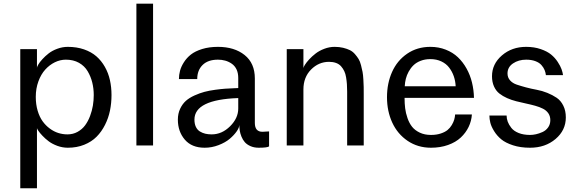

<svg xmlns="http://www.w3.org/2000/svg" viewBox="-20 -788 3123 1040"><path d="M89.8 231.9V-522H180.2V-420.9Q180.2 -425.8 187.5 -438.5Q194.8 -451.2 209.7 -467.5Q224.6 -483.9 243.7 -498.8Q262.7 -513.7 290.5 -523.9Q318.4 -534.2 347.2 -534.2Q395.5 -534.2 435.1 -520.5Q474.6 -506.8 502 -482.9Q529.3 -459 548.1 -425.8Q566.9 -392.6 575.4 -354.2Q584 -315.9 584 -272.9Q584 -229.5 575.7 -189Q567.4 -148.4 548.8 -111.6Q530.3 -74.7 503.2 -47.4Q476.1 -20 436 -3.9Q396 12.2 347.2 12.2Q318.4 12.2 290.5 2Q262.7 -8.3 243.7 -22.7Q224.6 -37.1 209.7 -53Q194.8 -68.8 187.5 -79.8Q180.2 -90.8 180.2 -94.2V231.9ZM173.8 -263.2Q173.8 -222.7 183.8 -188.7Q193.8 -154.8 210.7 -131.3Q227.5 -107.9 249.8 -91.6Q272 -75.2 296.1 -67.6Q320.3 -60.1 345.2 -60.1Q375.5 -60.1 400.1 -73.7Q424.8 -87.4 440.9 -109.1Q457 -130.9 467.8 -159.4Q478.5 -188 483.2 -216.3Q487.8 -244.6 487.8 -272.9Q487.8 -308.6 479.7 -341.1Q471.7 -373.5 454.8 -402.1Q438 -430.7 407.7 -447.8Q377.4 -464.8 336.9 -464.8Q306.2 -464.8 277.1 -450.7Q248 -436.5 225.1 -411.1Q202.1 -385.7 188 -347.2Q173.8 -308.6 173.8 -263.2Z M718.8 0V-768.1H809.1V0Z M943.4 -140.1Q943.4 -172.4 955.6 -198.5Q967.8 -224.6 986.6 -241.5Q1005.4 -258.3 1033.7 -271Q1062 -283.7 1087.6 -290.5Q1113.3 -297.4 1146.5 -301.8Q1179.7 -306.2 1200.9 -307.6Q1222.2 -309.1 1249 -310.1Q1264.2 -310.5 1270.5 -311V-362.8Q1270.5 -364.3 1270.5 -365.7Q1270.5 -391.6 1261.7 -411.1Q1252 -431.6 1235.1 -443.1Q1218.3 -454.6 1199.7 -459.7Q1181.2 -464.8 1160.6 -464.8Q1106.4 -464.8 1077.4 -436Q1048.3 -407.2 1048.3 -359.9H949.2Q949.2 -382.3 955.1 -404.5Q960.9 -426.8 976.1 -450.7Q991.2 -474.6 1014.2 -492.7Q1037.1 -510.7 1075 -522.5Q1112.8 -534.2 1160.6 -534.2Q1249.5 -534.2 1304.9 -490Q1360.4 -445.8 1360.4 -362.8V-122.1Q1360.4 -74.2 1401.4 -74.2L1437.5 -76.2V4.9Q1428.2 12.2 1381.3 12.2Q1356 12.2 1336.4 3.4Q1316.9 -5.4 1305.9 -18.1Q1294.9 -30.8 1287.8 -48.3Q1280.8 -65.9 1278.6 -81.1Q1276.4 -96.2 1276.4 -111.8Q1276.4 -97.2 1262.2 -76.7Q1248 -56.2 1224.4 -36.1Q1200.7 -16.1 1164.1 -2Q1127.4 12.2 1088.4 12.2Q1018.6 12.2 981 -31.7Q943.4 -75.7 943.4 -140.1ZM1033.2 -140.1Q1033.2 -117.2 1041 -100.8Q1048.8 -84.5 1062.7 -75.9Q1076.7 -67.4 1092.3 -63.7Q1107.9 -60.1 1126.5 -60.1Q1182.1 -60.1 1226.3 -104Q1270.5 -147.9 1270.5 -200.2V-256.8Q1033.2 -248.5 1033.2 -140.1Z M1533.2 0V-522H1623.5V-418.9Q1623.5 -423.8 1631.3 -436.5Q1639.2 -449.2 1654.5 -466.1Q1669.9 -482.9 1689.5 -498Q1709 -513.2 1736.6 -523.7Q1764.2 -534.2 1792.5 -534.2Q1817.9 -534.2 1838.9 -529.1Q1859.9 -523.9 1875.2 -516.4Q1890.6 -508.8 1902.6 -494.9Q1914.6 -481 1922.4 -468.3Q1930.2 -455.6 1935.5 -434.8Q1940.9 -414.1 1943.8 -398.7Q1946.8 -383.3 1948.2 -357.9Q1949.7 -332.5 1950 -316.9Q1950.2 -301.3 1950.2 -273.9V0H1860.4V-292Q1860.4 -314.9 1859.1 -332Q1857.9 -349.1 1854.7 -368.9Q1851.6 -388.7 1844.7 -402.8Q1837.9 -417 1827.4 -429Q1816.9 -440.9 1800.3 -447Q1783.7 -453.1 1762.2 -453.1Q1706.5 -453.1 1665 -411.4Q1623.5 -369.6 1623.5 -303.2V0Z M2076.2 -261.2Q2076.2 -336.9 2103.8 -398.4Q2131.3 -460 2185.5 -497.1Q2239.7 -534.2 2311 -534.2Q2356 -534.2 2394.5 -519Q2433.1 -503.9 2460.4 -477.8Q2487.8 -451.7 2507.3 -416.5Q2526.9 -381.3 2536.6 -341.1Q2546.4 -300.8 2547.4 -257.8H2171.4Q2171.4 -227.5 2174.6 -201.7Q2177.7 -175.8 2187.3 -148.2Q2196.8 -120.6 2212.2 -101.3Q2227.5 -82 2253.7 -69.6Q2279.8 -57.1 2314.5 -57.1Q2343.8 -57.1 2366.9 -64.7Q2390.1 -72.3 2404.1 -83.7Q2418 -95.2 2427.2 -110.8Q2436.5 -126.5 2440.4 -140.1Q2444.3 -153.8 2445.3 -168H2536.1Q2533.7 -132.3 2518.3 -100.3Q2502.9 -68.4 2475.8 -43Q2448.7 -17.6 2407 -2.7Q2365.2 12.2 2314.5 12.2Q2243.2 12.2 2188.2 -24.9Q2133.3 -62 2104.7 -124Q2076.2 -186 2076.2 -261.2ZM2172.4 -320.8H2448.2Q2446.8 -349.6 2438 -375Q2429.2 -400.4 2413.1 -421.6Q2397 -442.9 2370.8 -455.3Q2344.7 -467.8 2311 -467.8Q2282.2 -467.8 2258.8 -458.7Q2235.4 -449.7 2220 -434.8Q2204.6 -419.9 2193.8 -400.4Q2183.1 -380.9 2178.2 -361.1Q2173.3 -341.3 2172.4 -320.8Z M2630.9 -162.1H2724.1Q2724.1 -145.5 2730.2 -128.9Q2736.3 -112.3 2749.8 -95.2Q2763.2 -78.1 2789.3 -67.6Q2815.4 -57.1 2851.1 -57.1Q2866.2 -57.1 2883.1 -60.8Q2899.9 -64.5 2918.5 -72.8Q2937 -81.1 2949 -97.9Q2960.9 -114.7 2960.9 -137.2Q2960.9 -158.7 2950.2 -174.3Q2939.5 -189.9 2921.1 -199.2Q2902.8 -208.5 2879.2 -215.1Q2855.5 -221.7 2829.1 -227.3Q2802.7 -232.9 2776.6 -239.5Q2750.5 -246.1 2726.8 -256.6Q2703.1 -267.1 2684.8 -281.5Q2666.5 -295.9 2655.8 -319.8Q2645 -343.8 2645 -375Q2645 -441.4 2698.7 -487.8Q2752.4 -534.2 2830.1 -534.2Q2873.5 -534.2 2908.9 -522Q2944.3 -509.8 2965.3 -492.4Q2986.3 -475.1 3001 -452.6Q3015.6 -430.2 3021.7 -413.1Q3027.8 -396 3029.8 -380.9H2937Q2935.5 -395 2929.9 -408.7Q2924.3 -422.4 2912.8 -435.5Q2901.4 -448.7 2879.9 -456.8Q2858.4 -464.8 2830.1 -464.8Q2789.1 -464.8 2759 -444.6Q2729 -424.3 2729 -390.1Q2729 -368.2 2742.7 -352.8Q2756.3 -337.4 2778.6 -329.8Q2800.8 -322.3 2829.1 -314.7Q2857.4 -307.1 2887 -301.8Q2916.5 -296.4 2944.8 -284.9Q2973.1 -273.4 2995.4 -258.3Q3017.6 -243.2 3031.2 -215.8Q3044.9 -188.5 3044.9 -151.9Q3044.9 -82.5 2989.3 -35.2Q2933.6 12.2 2851.1 12.2Q2799.3 12.2 2758.8 -1Q2718.3 -14.2 2695.1 -33.4Q2671.9 -52.7 2656.5 -77.6Q2641.1 -102.5 2636 -123Q2630.9 -143.6 2630.9 -162.1Z"/></svg>

Font: Standard
Style: Regular
Weight: 400
Designer: Bryce Wilner
Version: Version 2.000;PS 2.0;hotconv 16.6.51;makeotf.lib2.5.65220 DE